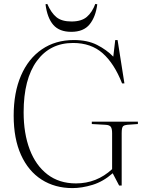

<svg xmlns="http://www.w3.org/2000/svg" viewBox="-20 -949 740 983"><path d="M351 14Q261 14 193 -29.5Q125 -73 87.5 -156Q50 -239 50 -357Q50 -475 87.5 -562Q125 -649 194.5 -696.5Q264 -744 358 -744Q428 -744 477 -719Q526 -694 560 -659L570 -744H582L617 -522H605Q565 -624 505.5 -676.5Q446 -729 354 -729Q236 -729 168.5 -636.5Q101 -544 101 -374Q101 -266 132 -184Q163 -102 223 -56Q283 -10 369 -10Q475 -10 554 -83V-267Q554 -291 547 -300Q540 -309 521 -310L450 -314V-326H686V-314L631 -310Q618 -309 610.5 -303Q603 -297 603 -267V1H590L557 -62Q508 -19 453.5 -2.5Q399 14 351 14ZM345 -786Q284 -786 253 -821.5Q222 -857 213 -927L222 -929Q242 -883 269 -861Q296 -839 346 -839Q397 -839 424.5 -862.5Q452 -886 468 -929L478 -927Q470 -863 439 -824.5Q408 -786 345 -786Z"/></svg>

Font: Literata 72pt ExtraLight
Style: Regular
Weight: 200
Designer: Latin by Veronika Burian and Jose Scaglione. Greek by Irene Vlachou. Cyrillic by Vera Evstafieva.
Foundry: TypeTogether
Version: Version 3.002